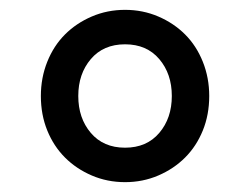

<svg xmlns="http://www.w3.org/2000/svg" viewBox="-20 -730 508 390"><path d="M234 -360Q198 -360 166.5 -373.5Q135 -387 112 -410Q89 -433 76 -465Q63 -497 63 -535Q63 -572 76 -604.5Q89 -637 112 -660Q135 -683 166.5 -696.5Q198 -710 234 -710Q270 -710 301.5 -696.5Q333 -683 356 -660Q379 -637 392 -604.5Q405 -572 405 -535Q405 -497 392 -465Q379 -433 356 -410Q333 -387 301.5 -373.5Q270 -360 234 -360ZM234 -430Q278 -430 303.5 -460Q329 -490 329 -535Q329 -580 303.5 -610Q278 -640 234 -640Q190 -640 164.5 -610Q139 -580 139 -535Q139 -490 164.5 -460Q190 -430 234 -430Z"/></svg>

Font: IBM Plex Sans Arabic Text
Style: Regular
Weight: 450
Designer: Mike Abbink, Paul van der Laan, Pieter van Rosmalen, Wael Morcos, Khajak Apelian
Foundry: Bold Monday
Version: Version 1.2